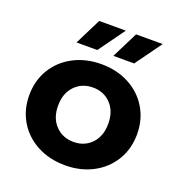

<svg xmlns="http://www.w3.org/2000/svg" viewBox="-136 -866 926 989"><g transform="rotate(20 327.5 -371.5)"><path d="M32 -269Q32 -349 70 -412Q108 -475 175.5 -510.5Q243 -546 328 -546Q413 -546 480 -510.5Q547 -475 585 -412Q623 -349 623 -269Q623 -189 585 -126Q547 -63 480 -27.5Q413 8 328 8Q243 8 175.5 -27.5Q108 -63 70 -126Q32 -189 32 -269ZM465 -269Q465 -337 426.5 -377.5Q388 -418 328 -418Q268 -418 229 -377.5Q190 -337 190 -269Q190 -201 229 -160.5Q268 -120 328 -120Q388 -120 426.5 -160.5Q465 -201 465 -269ZM240 -751H386L282 -607H168ZM442 -751H588L484 -607H370Z"/></g></svg>

Font: APTA Sans Regular
Style: Bold Italic
Weight: 700
Version: Version 7.200